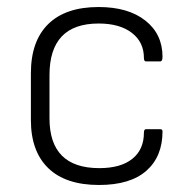

<svg xmlns="http://www.w3.org/2000/svg" viewBox="-20 -515 549 547"><path d="M262 12Q167 12 117.5 -36Q68 -84 68 -173V-306Q68 -398 117.5 -446.5Q167 -495 261 -495Q345 -495 394 -456.5Q443 -418 443 -353Q443 -340 436 -340H396Q390 -340 390 -350Q390 -395 355.5 -421.5Q321 -448 261 -448Q121 -448 121 -301V-178Q121 -36 263 -36Q324 -36 357 -62.5Q390 -89 390 -137Q390 -147 396 -147H436Q443 -147 443 -141Q443 -69 397 -28.5Q351 12 262 12Z"/></svg>

Font: Sofia Sans Light
Style: Regular
Weight: 300
Designer: Botio Nikoltchev, Ani Petrova
Foundry: lettersoup
Version: Version 4.100; ttfautohint (v1.8.3)